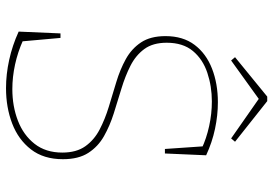

<svg xmlns="http://www.w3.org/2000/svg" viewBox="-155 -747 908 638"><g transform="rotate(90 299.0 -428.0)"><path d="M122 -528Q122 -482 143 -453.5Q164 -425 198.5 -407.5Q233 -390 274.5 -377.5Q316 -365 357 -352Q398 -339 432.5 -319.5Q467 -300 488 -267.5Q509 -235 509 -183Q509 -119 476.5 -77Q444 -35 390.5 -14.5Q337 6 273 6Q227 6 179 -4.5Q131 -15 85 -36L91 -175H106L118 -41L113 -51Q153 -33 194.5 -24Q236 -15 276 -15Q333 -15 381 -33.5Q429 -52 458 -89Q487 -126 487 -181Q487 -228 466 -257.5Q445 -287 410.5 -305Q376 -323 335 -335.5Q294 -348 252.5 -360.5Q211 -373 176.5 -392Q142 -411 121 -442.5Q100 -474 100 -524Q100 -582 129 -620.5Q158 -659 208 -678.5Q258 -698 320 -698Q363 -698 408 -688.5Q453 -679 496 -659L490 -522H475L466 -653L474 -644Q440 -660 399 -669Q358 -678 317 -678Q267 -678 222 -663Q177 -648 149.5 -615Q122 -582 122 -528ZM181 -742 170 -755 301 -862H316L451 -755L440 -742L304 -837H313Z"/></g></svg>

Font: Bitter Thin
Style: Regular
Weight: 100
Designer: Sol Matas, and Bitter project Authors
Foundry: Sol Matas
Version: Version 2.002